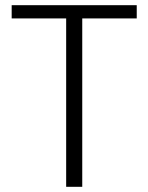

<svg xmlns="http://www.w3.org/2000/svg" viewBox="-20 -720 572 740"><path d="M25 -700H507V-649H297V0H235V-649H25Z"/></svg>

Font: Post Grotesk Light
Style: Light
Weight: 300
Version: Version 1.0